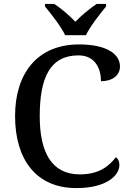

<svg xmlns="http://www.w3.org/2000/svg" viewBox="-20 -951 669 981"><path d="M313 -771H419C440 -816 491 -880 522 -918V-931H474C439 -908 395 -871 365 -840C335 -871 293 -908 257 -931H210V-918C241 -880 292 -816 313 -771ZM370 10C527 10 590 -56 590 -108C590 -127 583 -140 572 -148C538 -103 487 -60 388 -60C242 -60 183 -175 183 -358C183 -556 237 -668 381 -668C467 -668 496 -599 496 -536C554 -536 593 -566 593 -611C593 -675 525 -724 384 -724C169 -724 57 -574 57 -358C57 -137 164 10 370 10Z"/></svg>

Font: Noto Serif Ethiopic Medium
Style: Regular
Weight: 500
Designer: Monotype Design Team
Foundry: Monotype Imaging Inc.
Version: Version 2.102